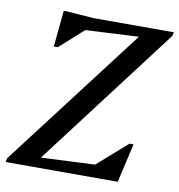

<svg xmlns="http://www.w3.org/2000/svg" viewBox="-79 -772 789 844"><g transform="rotate(10 315.5 -349.5)"><path d="M2 0 5 -17 483 -644 246 -632 140 -537H122L138 -699H151L272 -690H631L627 -673L151 -46L391 -57L524 -174H542L502 0Z"/></g></svg>

Font: Platypi
Style: Italic
Weight: 400
Italic angle: -13°
Designer: David Sargent
Foundry: Bolt Cutter Type
Version: Version 1.200; ttfautohint (v1.8.4.7-5d5b)